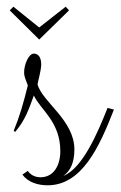

<svg xmlns="http://www.w3.org/2000/svg" viewBox="-20 -561 360 573"><path d="M81 -276C101 -233 160 -198 160 -110C160 -67 140 -32 101 -32C81 -32 69 -42 63 -51L47 -40C64 -16 95 -8 122 -8C224 -8 276 -121 320 -234L301 -239C272 -166 227 -59 169 -36C189 -50 202 -74 202 -115C202 -202 107 -256 92 -309C92 -314 103 -350 103 -369C103 -382 99 -401 81 -401C65 -401 52 -367 52 -346C52 -330 57 -324 63 -306C50 -253 38 -212 21 -171L25 -167C56 -203 67 -238 81 -276ZM176 -541 97 -479 20 -541 9 -530 97 -443 186 -530Z"/></svg>

Font: Clicker Script
Style: Regular
Weight: 400
Designer: Astigmatic (AOETI)
Foundry: Astigmatic (AOETI)
Version: Version 1.000